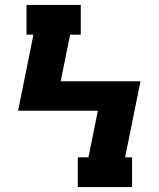

<svg xmlns="http://www.w3.org/2000/svg" viewBox="-20 -755 640 775"><path d="M294 0V-120H337L375 -308H53L115 -615H87V-735H306V-615H263L225 -427H547L485 -120H513V0Z"/></svg>

Font: Iosevka Slab Heavy Extended
Style: Regular
Weight: 900
Width: 7
Monospace: yes
Designer: Belleve Invis
Foundry: Belleve Invis
Version: Version 11.1.0; ttfautohint (v1.8.3)